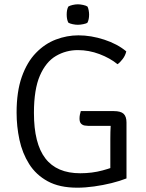

<svg xmlns="http://www.w3.org/2000/svg" viewBox="-20 -859 677 891"><path d="M566 -620.5Q561.5 -601 549.2 -585Q537 -569 525.5 -561Q490.5 -589.5 441.5 -608Q392.5 -626.5 341.5 -626.5Q286 -626.5 239.5 -599.2Q193 -572 165.2 -508.2Q137.5 -444.5 137.5 -335Q137.5 -193 190.5 -124Q243.5 -55 352.5 -55Q407.5 -55 456.2 -68.2Q505 -81.5 528.5 -93.5L567 -31Q536.5 -19 497.2 -9.2Q458 0.5 416.8 6.2Q375.5 12 338.5 12Q256 12 201.5 -17.8Q147 -47.5 115.2 -98Q83.5 -148.5 70.2 -210.5Q57 -272.5 57 -336.5Q57 -434 81.2 -502.5Q105.5 -571 146.8 -613.5Q188 -656 239.2 -675.5Q290.5 -695 344 -695Q402.5 -695 463.8 -675Q525 -655 566 -620.5ZM492 -214.5Q492 -249 493.5 -273.2Q495 -297.5 499 -315L567 -291V-31L492 -29.5ZM507.5 -343.5Q540.5 -343.5 553.8 -330.8Q567 -318 567 -291V-275H388.5Q382.5 -275 373 -276.5Q363.5 -278 356.2 -285.2Q349 -292.5 349 -309Q349 -318 350.8 -327.2Q352.5 -336.5 355 -343.5ZM289.5 -791.5Q289.5 -814 297 -828.5Q304 -833 317 -836Q330 -839 341.5 -839Q352 -839 366 -836Q380 -833 386 -828.5Q389.5 -822 391.5 -811.2Q393.5 -800.5 393.5 -791.5Q393.5 -769 386 -754Q380.5 -749.5 366.2 -746.8Q352 -744 341.5 -744Q330 -744 317 -746.8Q304 -749.5 297 -754Q289.5 -769 289.5 -791.5Z"/></svg>

Font: Signika Light
Style: Regular
Weight: 300
Designer: Anna Giedry
Foundry: Anna Giedry
Version: Version 2.000